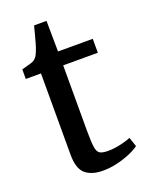

<svg xmlns="http://www.w3.org/2000/svg" viewBox="-135 -768 656 849"><g transform="rotate(-20 193.0 -344.0)"><path d="M201 10.5Q147.5 10.5 118.2 -14.5Q89 -39.5 89 -104.5V-487.5H17.5V-532.5Q27 -535.5 39 -538.5Q51 -541.5 61.5 -544.8Q72 -548 77 -551.5Q83 -556 87.2 -561Q91.5 -566 95 -572.8Q98.5 -579.5 102 -589Q107 -601 113 -622.5Q119 -644 124.5 -665Q130 -686 133 -697.5H191.5L193 -553H356.5V-487.5H193.5V-178.5Q193.5 -125 197.5 -101Q201.5 -77 214.2 -70.5Q227 -64 251.5 -64Q279.5 -64 311.2 -71.2Q343 -78.5 359 -86L374 -42Q358.5 -30 330.8 -18Q303 -6 269 2.2Q235 10.5 201 10.5Z"/></g></svg>

Font: Merriweather 24pt
Style: Regular
Weight: 400
Designer: Eben Sorkin
Foundry: Eben Sorkin
Version: Version 2.100